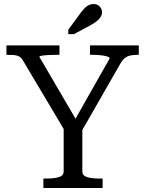

<svg xmlns="http://www.w3.org/2000/svg" viewBox="-20 -936 723 956"><path d="M297 -294 93 -637Q85 -650 74 -655.5Q63 -661 48.5 -662Q34 -663 17 -663H12V-710H276V-663H259Q241 -663 222 -662Q203 -661 189.5 -659Q176 -657 176 -653L356 -345L526 -645Q526 -651 513 -655Q500 -659 481 -661Q462 -663 443 -663H428V-710H671V-663H666Q649 -663 633.5 -660.5Q618 -658 605 -649.5Q592 -641 581 -622L390 -289V-83Q390 -61 414 -54Q438 -47 475 -47H491V0H196V-47H212Q249 -47 273 -54Q297 -61 297 -83ZM384 -875 320 -788V-766H348L430 -810Q448 -820 461 -830Q474 -840 481 -851.5Q488 -863 488 -875Q488 -891 476.5 -903.5Q465 -916 446 -916Q434 -916 423 -911Q412 -906 403 -897Q394 -888 384 -875Z"/></svg>

Font: Roboto Serif 20pt
Style: Regular
Weight: 400
Designer: Greg Gazdowicz
Foundry: Commercial Type
Version: Version 1.008